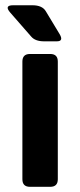

<svg xmlns="http://www.w3.org/2000/svg" viewBox="-20 -721 310 741"><path d="M20 -671.9Q-5.4 -700.7 30.8 -700.7H105Q143.1 -700.7 156.7 -677.7L209.5 -590.3Q227.1 -561.5 199.2 -561.5H149.9Q116.2 -561.5 100.6 -579.6ZM95.7 0Q66.4 0 66.4 -29.3V-483.4Q66.4 -512.7 95.7 -512.7H173.8Q203.1 -512.7 203.1 -483.4V-29.3Q203.1 0 173.8 0Z"/></svg>

Font: Istok
Style: Bold
Weight: 700
Designer: Andrey V. Panov
Foundry: Andrey V. Panov
Version: Version 1.0.1